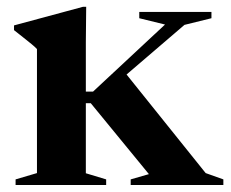

<svg xmlns="http://www.w3.org/2000/svg" viewBox="-20 -528 658 548"><path d="M239 -233.5H191.5V-266.5H245.5L451 -458L377.5 -476V-494H583.5V-476L506.5 -457L286 -268L337.5 -320L567 -34L617.5 -16V0H353V-16L405 -31ZM226 -508.5 225 -407.5V-33.5L283 -16V0H24.5V-16L85.5 -34V-388Q80 -394 70.2 -402Q60.5 -410 47.8 -420Q35 -430 20 -442V-455.5L216.5 -508.5Z"/></svg>

Font: Newsreader 60pt SemiBold
Style: Regular
Weight: 600
Designer: Hugues Gentile
Foundry: Production Type
Version: Version 1.003